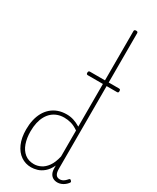

<svg xmlns="http://www.w3.org/2000/svg" viewBox="-344 -1508 1318 1614"><g transform="rotate(30 314.5 -701.5)"><path d="M269 17Q214 17 170 -13Q126 -43 100.5 -100.5Q75 -158 75 -239Q75 -288 84.5 -330.5Q94 -373 113 -407.5Q132 -442 160.5 -467Q189 -492 226 -505.5Q263 -519 309 -519Q344 -519 376 -509Q408 -499 443 -478V-1405Q443 -1413 447.5 -1416.5Q452 -1420 461 -1420Q471 -1420 475 -1416.5Q479 -1413 479 -1405V-88Q479 -52 491 -34Q503 -16 529 -16Q540 -16 551 -20Q562 -24 573 -33Q584 -42 595 -55Q600 -61 605 -61Q610 -61 615 -55Q620 -51 621.5 -46Q623 -41 619 -35Q608 -20 592.5 -8Q577 4 559.5 10.5Q542 17 525 17Q500 17 481.5 6.5Q463 -4 453 -24.5Q443 -45 443 -76Q443 -82 443 -88.5Q443 -95 443 -100Q420 -52 389.5 -26.5Q359 -1 327.5 8Q296 17 269 17ZM115 -243Q115 -178 133 -127Q151 -76 187 -47Q223 -18 276 -18Q309 -18 341.5 -33.5Q374 -49 401 -86Q428 -123 443 -188V-440Q406 -466 372.5 -475.5Q339 -485 305 -485Q270 -485 240.5 -474.5Q211 -464 188 -444Q165 -424 148.5 -394.5Q132 -365 123.5 -327Q115 -289 115 -243ZM297 -892Q289 -892 285.5 -896Q282 -900 282 -908Q282 -918 285.5 -922.5Q289 -927 297 -927H579Q588 -927 591 -922.5Q594 -918 594 -908Q594 -900 591 -896Q588 -892 579 -892Z"/></g></svg>

Font: Playwrite BE WAL Thin
Style: Regular
Weight: 250
Version: Version 1.002